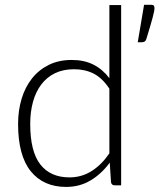

<svg xmlns="http://www.w3.org/2000/svg" viewBox="-20 -748 644 775"><path d="M53 0ZM443 0Q430 0 428 -13L423 -91.5Q390 -46.5 346 -20Q302 6.5 247 6.5Q155 6.5 104 -57Q53 -120.5 53 -247.5Q53 -302 67.2 -349.2Q81.5 -396.5 109 -431.2Q136.5 -466 176.8 -486Q217 -506 269.5 -506Q320 -506 357 -487.2Q394 -468.5 421.5 -432.5V-727.5H469V0ZM260.5 -32Q309.5 -32 349.8 -57.5Q390 -83 421.5 -129V-390Q393 -433 358.2 -450.8Q323.5 -468.5 279 -468.5Q235 -468.5 202 -452.5Q169 -436.5 146.8 -407.2Q124.5 -378 113.2 -337.2Q102 -296.5 102 -247.5Q102 -136.5 142.8 -84.2Q183.5 -32 260.5 -32ZM591.5 -728.5Q599 -728.5 601.2 -724.8Q603.5 -721 603.5 -715Q603.5 -709.5 601.8 -700.8Q600 -692 596.2 -677.2Q592.5 -662.5 586 -641.2Q579.5 -620 570.5 -590Q568 -583 563.8 -580.2Q559.5 -577.5 552 -577.5H536L561.5 -728.5Z"/></svg>

Font: Lato Light
Style: Regular
Weight: 300
Designer: Lukasz Dziedzic
Foundry: tyPoland Lukasz Dziedzic
Version: Version 2.007; 2014-02-27